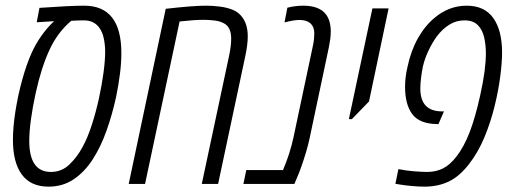

<svg xmlns="http://www.w3.org/2000/svg" viewBox="-20 -660 1845 689"><path d="M154.3 9.8Q90.3 9.8 58.3 -33.7Q26.4 -77.1 26.4 -158.2Q26.4 -203.6 35.4 -261Q44.4 -318.4 59.8 -374Q75.2 -429.7 93.8 -470.7Q107.9 -502 127.9 -530.5Q147.9 -559.1 173.8 -584Q158.7 -583 142.8 -582Q127 -581.1 111.8 -580.1L121.6 -631.8Q231.9 -639.6 282.2 -639.6Q415.5 -639.6 415.5 -469.7Q415.5 -435.1 410.6 -396Q405.8 -356.9 396.5 -311.5Q382.8 -249 362.3 -191.2Q341.8 -133.3 312.7 -88.1Q283.7 -43 244.4 -16.6Q205.1 9.8 154.3 9.8ZM162.6 -43Q201.2 -43 229.2 -69.8Q257.3 -96.7 276.4 -132.8Q294.4 -165.5 309.3 -211.4Q324.2 -257.3 335 -306.6Q345.7 -356 351.6 -400.1Q357.4 -444.3 357.4 -474.6Q357.4 -498 352.5 -522Q347.7 -545.9 334.5 -563Q326.2 -573.7 313 -580.3Q299.8 -586.9 280.8 -586.9Q258.8 -586.9 235.8 -585.4Q186 -543.5 156.7 -479.2Q127.4 -415 107.9 -325.2Q97.2 -276.4 91.1 -231.9Q85 -187.5 85 -154.3Q85 -43 162.6 -43Z M441.9 0 574.7 -628.4Q626.5 -634.3 661.4 -637Q696.3 -639.6 719.7 -639.6Q742.7 -639.6 768.1 -636.5Q793.5 -633.3 813.5 -625.5Q833 -617.7 844.2 -604.5Q869.1 -577.1 869.1 -529.8Q869.1 -499.5 859.9 -457L762.7 0H704.1L801.8 -458.5Q805.7 -476.6 807.6 -491.9Q809.6 -507.3 809.6 -521Q809.6 -562 784.7 -575.7Q769.5 -584.5 747.8 -586.7Q726.1 -588.9 710.9 -588.9Q692.9 -588.9 672.4 -587.4Q651.9 -585.9 624.5 -583L500.5 0Z M853.5 0 863.8 -49.8H995.6Q1021 -109.4 1033.7 -169.4L1102.1 -492.2Q1105.5 -506.3 1106.7 -519.3Q1107.9 -532.2 1107.9 -540Q1107.9 -563 1094.7 -575.7Q1080.6 -588.4 1054.7 -588.4Q1035.2 -588.4 1001 -579.6L1011.2 -632.3Q1025.9 -636.2 1040.5 -637.9Q1055.2 -639.6 1067.9 -639.6Q1127 -639.6 1150.4 -607.4Q1167 -585 1167 -546.4Q1167 -533.2 1165 -519Q1163.1 -504.9 1160.2 -490.7L1090.8 -162.6Q1085.9 -139.6 1077.9 -112.8Q1069.8 -85.9 1061.3 -61.8Q1052.7 -37.6 1045.9 -22.5L1036.6 0Z M1231.9 -232.4 1316.4 -629.9H1374.5L1304.2 -295.9L1242.7 -232.4Z M1502.9 9.8Q1484.4 9.8 1459 7.6Q1433.6 5.4 1413.6 2L1398.9 -0.5L1409.7 -53.2Q1437.5 -47.4 1467 -45.2Q1496.6 -43 1513.2 -43Q1544.4 -43 1569.8 -55.7Q1595.2 -68.4 1619.1 -99.6Q1645 -133.3 1665.3 -185.5Q1685.5 -237.8 1703.1 -317.4Q1713.9 -366.2 1718.8 -403.1Q1723.6 -439.9 1723.6 -469.2Q1723.6 -498.5 1717.5 -525.6Q1711.4 -552.7 1694.8 -569.8Q1678.2 -586.9 1646.5 -586.9Q1617.2 -586.9 1592.5 -571.5Q1567.9 -556.2 1547.9 -529.8Q1531.7 -507.8 1518.1 -479.2Q1504.4 -450.7 1497.6 -421.4Q1493.7 -403.3 1491 -380.6Q1488.3 -357.9 1488.3 -342.8Q1488.3 -260.7 1565.4 -260.3H1573.2L1553.2 -214.4L1547.9 -214.8Q1484.9 -215.8 1459.2 -250.7Q1433.6 -285.6 1433.6 -347.7Q1433.6 -363.8 1435.5 -381.6Q1437.5 -399.4 1442.4 -420.4Q1454.6 -478 1479.7 -522.7Q1504.9 -567.4 1539.1 -595.7Q1590.8 -639.6 1654.8 -639.6Q1718.3 -639.6 1750 -595.5Q1781.7 -551.3 1781.7 -471.2Q1781.7 -435.5 1775.1 -385Q1768.6 -334.5 1754.6 -277.8Q1740.7 -221.2 1718.3 -167.2Q1695.8 -113.3 1663.6 -71.8Q1629.4 -27.3 1590.8 -8.8Q1552.2 9.8 1502.9 9.8Z"/></svg>

Font: Open Sans Condensed Light
Style: Italic
Weight: 300
Width: 3
Italic angle: -12°
Designer: Monotype Design Team
Foundry: Monotype Imaging Inc.
Version: Version 3.000; ttfautohint (v1.8.4)